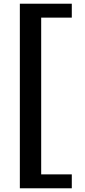

<svg xmlns="http://www.w3.org/2000/svg" viewBox="-20 -798 460 1035"><path d="M87 -778H367V-703H202V142H367V217H87Z"/></svg>

Font: Moderustic Med
Style: Regular
Weight: 500
Designer: Tural Alisoy
Foundry: TAFT Foundry
Version: Version 2.110